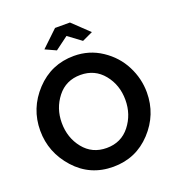

<svg xmlns="http://www.w3.org/2000/svg" viewBox="-160 -1042 1076 1174"><g transform="rotate(-20 378.0 -455.0)"><path d="M295 -782 225 -814 331 -915H428L534 -814L465 -782L380 -845ZM377 5Q227 5 129 -104Q31 -213 31 -355Q31 -500 131.5 -607.5Q232 -715 380 -715Q479 -715 559.5 -661.5Q640 -608 682 -525.5Q724 -443 724 -353Q724 -209 624.5 -102Q525 5 377 5ZM171 -355Q171 -258 227.5 -187.5Q284 -117 378 -117Q473 -117 529 -188.5Q585 -260 585 -355Q585 -452 528 -522Q471 -592 378 -592Q283 -592 227 -520.5Q171 -449 171 -355Z"/></g></svg>

Font: Raleway
Style: Bold
Weight: 700
Designer: Matt McInerney, Pablo Impallari, Rodrigo Fuenzalida
Foundry: Matt McInerney, Pablo Impallari, Rodrigo Fuenzalida
Version: Version 3.000